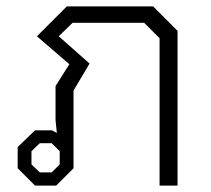

<svg xmlns="http://www.w3.org/2000/svg" viewBox="-20 -578 658 598"><path d="M35 -54V-120L89 -172H142L157 -164L153 -204V-310L196 -378L95 -465L188 -558H457L533 -482V0H477V-459L429 -507H206L163 -465L259 -380L209 -296V-54L155 0H89ZM141 -41 166 -66V-107L141 -132H104L78 -107V-66L104 -41Z"/></svg>

Font: Chakra Petch Light
Style: Regular
Weight: 300
Designer: Katatrad Aksorn Co.,Ltd.
Foundry: Cadson Demak Co.,Ltd.
Version: Version 1.000; ttfautohint (v1.6)